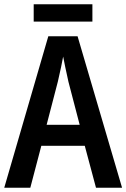

<svg xmlns="http://www.w3.org/2000/svg" viewBox="-20 -886 596 906"><path d="M380 -198H175L123 0H0L208 -715H346L556 0H433ZM303 -500Q285 -581 278 -619Q271 -579 253 -501L200 -297H356ZM416 -784H139V-866H416Z"/></svg>

Font: Noto Sans Display Medium Narrow
Style: Regular
Weight: 500
Width: 4
Designer: Monotype Design team
Foundry: Monotype Imaging Inc.
Version: Version 1.000